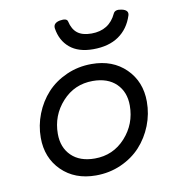

<svg xmlns="http://www.w3.org/2000/svg" viewBox="-78 -740 755 821"><g transform="rotate(-10 300.0 -329.5)"><path d="M468.3 -658.2Q437 -590.3 359.9 -590.3Q320.8 -590.3 299.3 -606.9Q277.8 -623.5 270 -658.2Q266.6 -673.8 235.8 -668.5Q205.6 -662.6 209 -638.7Q217.3 -585 254.4 -554Q291.5 -522.9 355.5 -522.9Q423.3 -522.9 466.8 -553Q510.3 -583 528.3 -638.7Q535.6 -661.6 504.4 -668.5Q476.1 -674.8 468.3 -658.2ZM68.4 -188.5Q68.4 -101.6 125.2 -45.4Q182.1 10.7 273.4 10.7Q332.5 10.7 383.3 -12Q434.1 -34.7 468.5 -72.3Q502.9 -109.9 522.5 -159.4Q542 -209 542 -262.7Q542 -349.6 485.1 -405.8Q428.2 -461.9 336.9 -461.9Q277.8 -461.9 227.1 -439.2Q176.3 -416.5 141.8 -378.9Q107.4 -341.3 87.9 -291.7Q68.4 -242.2 68.4 -188.5ZM467.3 -258.8Q467.3 -178.7 414.1 -120.1Q360.8 -61.5 281.2 -61.5Q216.3 -61.5 179.7 -97.4Q143.1 -133.3 143.1 -192.4Q143.1 -272.5 196.3 -331.1Q249.5 -389.6 329.1 -389.6Q394 -389.6 430.7 -353.8Q467.3 -317.9 467.3 -258.8Z"/></g></svg>

Font: Courier Prime Sans
Style: Regular
Weight: 300
Italic angle: -10°
Designer: Alan Dague-Greene
Foundry: Quote-Unquote Apps
Version: Version 3.23